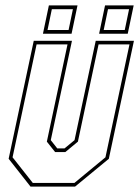

<svg xmlns="http://www.w3.org/2000/svg" viewBox="-20 -691 516 711"><path d="M93 0 12 -103 105 -540H246.5L168 -172L192 -141.5H219L256 -172L334.5 -540H476L383 -103L258 0ZM101.5 -13.5H255.5L370.5 -108.5L459.5 -526.5H345L268.5 -166.5L222 -128H184L153.5 -166.5L230 -526.5H115.5L26.5 -108.5ZM347 -566 369 -671H475L453 -566ZM139 -566 161 -671H267L245 -566ZM156 -580H234L250 -657H172ZM364 -580H442L458 -657H380Z"/></svg>

Font: Tourney Condensed Thin
Style: Italic
Weight: 100
Width: 3
Italic angle: -12°
Designer: Tyler Finck
Foundry: Etcetera Type Co
Version: Version 1.010; ttfautohint (v1.8.3)